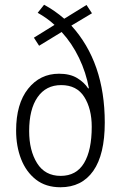

<svg xmlns="http://www.w3.org/2000/svg" viewBox="-20 -831 510 810"><path d="M166 -811Q212 -786 251 -752L345 -810L368 -775L281 -723Q422 -568 422 -314Q422 -179 373.5 -110Q325 -41 235 -41Q173 -41 131.5 -73.5Q90 -106 69 -160Q48 -214 48 -280Q48 -393 98.5 -456.5Q149 -520 229 -520Q275 -520 305 -502Q335 -484 352 -458L355 -459Q343 -525 313.5 -586.5Q284 -648 240 -696L145 -638L123 -672L210 -726Q194 -741 175.5 -754Q157 -767 139 -777ZM238 -472Q174 -472 138.5 -421Q103 -370 103 -278Q103 -196 136.5 -142.5Q170 -89 236 -89Q302 -89 334.5 -143Q367 -197 367 -296Q367 -372 335.5 -422Q304 -472 238 -472Z"/></svg>

Font: Noto Sans Tamil UI Condensed Light
Style: Regular
Weight: 300
Width: 3
Designer: Jelle Bosma - Monotype Design Team
Foundry: Monotype Imaging Inc.
Version: Version 2.004; ttfautohint (v1.8.4.7-5d5b)